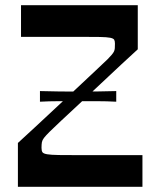

<svg xmlns="http://www.w3.org/2000/svg" viewBox="-20 -720 616 740"><path d="M134 -328V-369Q171 -368 207.5 -367.5Q244 -367 280 -367Q317 -367 354.5 -367.5Q392 -368 428 -369V-328Q391 -330 354 -330Q317 -330 280 -330Q244 -330 207 -330Q170 -330 134 -328ZM49 0V-169Q75 -193 112.5 -227.5Q150 -262 192.5 -302Q235 -342 275.5 -379.5Q316 -417 347.5 -447Q379 -477 395 -492Q414 -511 419 -521Q422 -527 422.5 -534Q423 -541 423 -552Q423 -562 420 -567Q417 -572 404.5 -574.5Q392 -577 365 -577.5Q338 -578 291 -578Q263 -578 239 -578Q215 -578 189.5 -578Q164 -578 133 -578Q102 -578 61 -578V-700H511V-530Q485 -506 447.5 -471.5Q410 -437 368.5 -397.5Q327 -358 287 -321Q247 -284 216 -255Q185 -226 171 -212Q156 -197 149.5 -188.5Q143 -180 141.5 -172Q140 -164 140 -150Q140 -139 143.5 -133.5Q147 -128 161.5 -125.5Q176 -123 207 -122.5Q238 -122 294 -122Q330 -122 362.5 -122Q395 -122 434.5 -122Q474 -122 529 -122V0Z"/></svg>

Font: Ojuju SemiBold
Style: Regular
Weight: 600
Designer: Chisaokwu Joboson, Mirko Velimirovic
Foundry: Udi Foundry
Version: Version 1.000